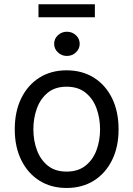

<svg xmlns="http://www.w3.org/2000/svg" viewBox="-20 -890 640 921"><path d="M299.3 11.7Q225.1 11.7 169.2 -23.4Q113.3 -58.6 82 -122.1Q50.8 -185.5 50.8 -269.5Q50.8 -355 82 -418.7Q113.3 -482.4 169.2 -517.6Q225.1 -552.7 299.3 -552.7Q374 -552.7 430.2 -517.6Q486.3 -482.4 517.6 -418.7Q548.8 -355 548.8 -269.5Q548.8 -185.5 517.6 -122.1Q486.3 -58.6 430.2 -23.4Q374 11.7 299.3 11.7ZM299.3 -66.9Q354.5 -66.9 390.1 -95.2Q425.8 -123.5 442.9 -169.7Q460 -215.8 460 -269.5Q460 -323.7 442.9 -370.4Q425.8 -417 390.1 -445.6Q354.5 -474.1 299.3 -474.1Q244.6 -474.1 209.5 -445.6Q174.3 -417 157.2 -370.6Q140.1 -324.2 140.1 -269.5Q140.1 -215.8 157.2 -169.7Q174.3 -123.5 209.5 -95.2Q244.6 -66.9 299.3 -66.9ZM435.1 -869.6V-807.1H164.6V-869.6ZM300.8 -621.6Q275.9 -621.6 257.8 -638.7Q239.7 -655.8 239.7 -679.7Q239.7 -704.1 257.8 -720.9Q275.9 -737.8 300.8 -737.8Q326.2 -737.8 344.2 -720.9Q362.3 -704.1 362.3 -679.7Q362.3 -655.8 344.2 -638.7Q326.2 -621.6 300.8 -621.6Z"/></svg>

Font: Inter
Style: Regular
Weight: 400
Designer: Rasmus Andersson
Foundry: rsms
Version: Version 4.001;git-9221beed3